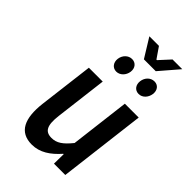

<svg xmlns="http://www.w3.org/2000/svg" viewBox="-253 -921 1019 1019"><g transform="rotate(45 256.5 -412.0)"><path d="M86 -183C71 -59 104 12 198 12C258 12 306 -21 351 -72H354L353 0H438L498 -491H394L353 -155C314 -107 286 -87 247 -87C199 -87 182 -117 192 -198L228 -491H124ZM299 -729H388L480 -836H407L351 -775H347L305 -836H233ZM241 -579C269 -579 292 -603 296 -633C300 -663 282 -686 254 -686C226 -686 203 -663 199 -633C195 -603 213 -579 241 -579ZM409 -579C437 -579 459 -603 463 -633C467 -663 450 -686 422 -686C393 -686 371 -663 367 -633C363 -603 380 -579 409 -579Z"/></g></svg>

Font: Falling Sky
Style: CondObl
Weight: 400
Designer: Paul D. Hunt
Foundry: Adobe Systems Incorporated
Version: Version 1.02